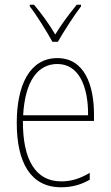

<svg xmlns="http://www.w3.org/2000/svg" viewBox="-20 -783 468 813"><path d="M202 -606H225C251 -651 291 -714 323 -756V-763H305C270 -720 240 -680 214 -637C189 -680 153 -729 124 -763H106V-756C133 -722 176 -653 202 -606ZM223 -537C106 -537 51 -423 51 -263C51 -97 108 10 239 10C287 10 325 -2 360 -22V-51C317 -26 282 -15 239 -15C131 -15 76 -106 77 -271H378V-298C378 -424 337 -537 223 -537ZM223 -512C314 -512 354 -417 353 -295H78C86 -440 140 -512 223 -512Z"/></svg>

Font: Noto Sans Malayalam Condensed Thin
Style: Regular
Weight: 100
Width: 3
Designer: Jelle Bosma - Monotype Design Team
Foundry: Monotype Imaging Inc.
Version: Version 2.104